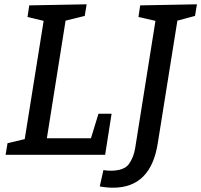

<svg xmlns="http://www.w3.org/2000/svg" viewBox="-20 -720 936 893"><path d="M403 -77 438 -191H499L469 0H6L15 -54L95 -73L183 -623L108 -641L116 -695L383 -700L374 -646L285 -624L198 -77ZM896 -700 887 -646 805 -624 714 -55Q682 153 506 153Q476 153 444 147L461 71Q477 74 495 74Q557 74 579.5 43Q602 12 609 -33L703 -623L624 -641L632 -695Z"/></svg>

Font: Bitter Pro Medium
Style: Italic
Weight: 500
Italic angle: -9°
Designer: Sol Matas, and Bitter project Authors
Foundry: Sol Matas
Version: Version 1.010